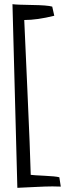

<svg xmlns="http://www.w3.org/2000/svg" viewBox="-20 -816 312 924"><path d="M63.5 87.9 40 -795.9Q59.6 -793 133.8 -792Q208 -791 231.4 -784.2L241.2 -740.2Q159.2 -719.7 96.7 -719.7Q98.6 -672.9 111.8 -382.3Q125 -91.8 127.9 25.4Q139.6 27.3 193.4 29.8Q247.1 32.2 265.6 37.1L272.5 82Q258.8 81.1 232.4 81.1Q202.1 81.1 146 84Q89.8 86.9 63.5 87.9Z"/></svg>

Font: Neucha
Style: Regular
Weight: 400
Designer: Jovanny Lemonad
Foundry: Jovanny Lemonad
Version: Version 001.001